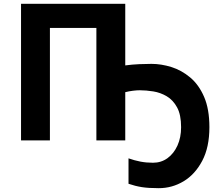

<svg xmlns="http://www.w3.org/2000/svg" viewBox="-20 -734 1165 1004"><path d="M635 -714V-392Q673 -397 708.5 -398.5Q744 -400 772 -400Q823 -400 876 -383.5Q929 -367 974.5 -329Q1020 -291 1047.5 -227Q1075 -163 1075 -69Q1075 36 1037.5 107Q1000 178 940 214Q880 250 810 250Q756 250 721.5 244.5Q687 239 652 227V94Q683 105 714 111Q745 117 780 117Q823 117 856 93Q889 69 908 27Q927 -15 927 -69Q927 -134 906 -172.5Q885 -211 852 -230.5Q819 -250 781.5 -256Q744 -262 711 -262Q695 -262 675 -259.5Q655 -257 635 -252V0H484V-588H241V0H90V-714Z"/></svg>

Font: Noto IKEA Latin
Style: Bold
Weight: 700
Designer: Monotype Design Team
Foundry: Monotype Imaging Inc.
Version: Version 1.0